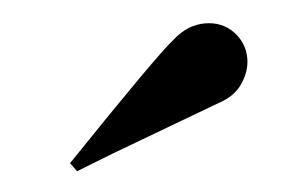

<svg xmlns="http://www.w3.org/2000/svg" viewBox="-29 -837 384 244"><g transform="rotate(-5 163.5 -714.5)"><path d="M198 -784Q217 -801 239 -801Q261 -801 275 -786.5Q289 -772 289 -752Q289 -737 280 -722.5Q271 -708 254 -701Q249 -699 200.5 -681Q152 -663 107 -646L61 -628L53 -639Q178 -769 198 -784Z"/></g></svg>

Font: Myanmar Chatu
Style: Regular
Weight: 400
Designer: Danh Hong
Foundry: Google Inc.
Version: Version 2.00 November 20, 2015